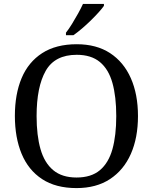

<svg xmlns="http://www.w3.org/2000/svg" viewBox="-20 -951 782 981"><path d="M371 10Q265 10 195 -36Q125 -82 90.5 -165Q56 -248 56 -359Q56 -470 90.5 -552Q125 -634 195.5 -679.5Q266 -725 372 -725Q473 -725 542.5 -679.5Q612 -634 648.5 -551.5Q685 -469 685 -358Q685 -247 648.5 -164.5Q612 -82 542 -36Q472 10 371 10ZM371 -44Q446 -44 490.5 -81.5Q535 -119 554.5 -189Q574 -259 574 -358Q574 -457 554.5 -527Q535 -597 490.5 -634Q446 -671 372 -671Q260 -671 213.5 -589Q167 -507 167 -358Q167 -259 187 -189Q207 -119 252 -81.5Q297 -44 371 -44ZM317 -784Q332 -803 348 -829Q364 -855 379 -882Q394 -909 404 -931H511V-921Q502 -908 484 -888Q466 -868 443.5 -846Q421 -824 398 -804.5Q375 -785 355 -771H317Z"/></svg>

Font: Noto Serif Tamil
Style: Italic
Weight: 400
Italic angle: -12°
Designer: Indian Type Foundry, Tom Grace, and the Monotype Design Team
Foundry: Monotype Imaging Inc.
Version: Version 2.003